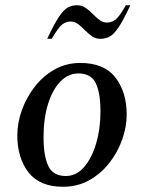

<svg xmlns="http://www.w3.org/2000/svg" viewBox="-20 -702 548 732"><path d="M220 10Q131 10 88.5 -45Q46 -100 46 -186Q46 -234 63.5 -282.5Q81 -331 113 -372Q145 -413 189 -437.5Q233 -462 286 -462Q377 -462 420 -406.5Q463 -351 463 -265Q463 -219 446 -170.5Q429 -122 397 -81Q365 -40 320.5 -15Q276 10 220 10ZM231 -31Q271 -31 300.5 -65Q330 -99 346.5 -155Q363 -211 363 -277Q363 -348 345 -385Q327 -422 279 -422Q240 -422 210 -391Q180 -360 163 -305Q146 -250 146 -178Q146 -108 164 -69.5Q182 -31 231 -31ZM160 -554Q187 -612 205.5 -639Q224 -666 239.5 -674Q255 -682 274 -682Q292 -682 306.5 -672Q321 -662 333.5 -649Q346 -636 359 -626Q372 -616 388 -616Q405 -616 420 -627Q435 -638 460 -682H477Q450 -624 431.5 -597Q413 -570 397 -562Q381 -554 363 -554Q345 -554 330.5 -564Q316 -574 303.5 -587Q291 -600 278 -610Q265 -620 249 -620Q232 -620 217.5 -609Q203 -598 177 -554Z"/></svg>

Font: Spectral Medium
Style: Italic
Weight: 500
Italic angle: -10°
Designer: Jean-Baptiste Levee
Foundry: Production Type
Version: Version 2.001